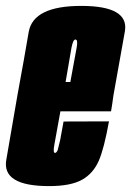

<svg xmlns="http://www.w3.org/2000/svg" viewBox="-49 -627 445 651"><path d="M117.5 4 137.5 -108.5Q130 -108.5 135.5 -137.5Q140 -165 165.5 -303Q189 -437.5 193.5 -466Q199 -493 206.5 -493Q216 -493 211 -466Q206 -440.5 189.5 -349H160.5L143 -249.5H327.5Q332 -275.5 335.5 -303Q359.5 -434.5 374.5 -521Q389 -607 226.5 -607Q64.5 -607 48.5 -519.5Q34 -433.5 10 -303.5Q-11.5 -177 -27.5 -86Q-44 4 117.5 4ZM137.5 -108.5 117.5 4Q191.5 4 230 -18Q267 -39 286 -82Q304 -123.5 320.5 -215.5L166.5 -215Q159.5 -179 155 -152Q149 -126 146.5 -117.5Q142 -108.5 137.5 -108.5Z"/></svg>

Font: Anybody UltraCondensed ExtraBold
Style: Italic
Weight: 800
Width: 1
Italic angle: -10°
Version: Version 1.113;gftools[0.9.25]